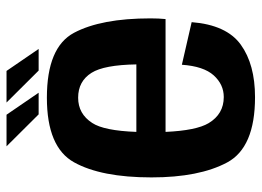

<svg xmlns="http://www.w3.org/2000/svg" viewBox="-122 -636 764 559"><g transform="rotate(-90 259.5 -356.0)"><path d="M256.5 5Q110 5 66.5 -76.2Q23 -157.5 23 -296.5Q23 -443 67 -522Q111 -601 255 -601Q402 -601 444 -522Q486 -443 486 -299.5Q486 -275 484 -255.5H155.5Q159.5 -166 181 -130Q207.5 -86 257 -86Q293.5 -86 320 -115.2Q346.5 -144.5 351 -208L475 -179.5Q467 -78 409.5 -36.5Q352 5 256.5 5ZM155.5 -340.5H352Q350.5 -434.5 327.5 -471Q303 -510 255 -510Q208 -510 181.5 -469Q159 -435 155.5 -340.5ZM334 -625 241 -718.5H333L397 -625ZM206.5 -625 113.5 -718.5H205.5L269.5 -625Z"/></g></svg>

Font: Anybody SemiBold
Style: Regular
Weight: 600
Designer: Tyler Finck
Foundry: Etcetera Type Company
Version: Version 1.010; ttfautohint (v1.8.3) -l 8 -r 50 -G 200 -x 14 